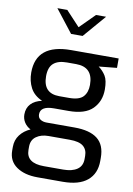

<svg xmlns="http://www.w3.org/2000/svg" viewBox="-107 -834 792 1145"><g transform="rotate(10 289.0 -261.0)"><path d="M557 -479 448 -468Q475 -448 491.5 -421Q508 -394 508 -339Q508 -268 462.5 -222Q417 -176 317 -176H229Q147 -176 147 -126Q147 -105 162.5 -95Q178 -85 200 -85H369Q462 -85 508.5 -48.5Q555 -12 555 66V85Q555 162 504.5 204Q454 246 356 246H203Q124 246 75.5 212Q27 178 27 115V93Q27 51 50.5 20Q74 -11 113 -28Q88 -41 74.5 -62.5Q61 -84 61 -110Q61 -149 84.5 -174Q108 -199 151 -208Q101 -230 79.5 -271Q58 -312 58 -363Q58 -536 269 -536H557ZM416 -351Q416 -459 313 -459H257Q204 -459 176.5 -435Q149 -411 149 -357Q149 -253 247 -253H306Q368 -253 392 -279.5Q416 -306 416 -351ZM225 -8Q181 -8 151.5 13Q122 34 122 75V94Q122 174 229 174H346Q400 174 430.5 153Q461 132 461 90V71Q461 33 436 12.5Q411 -8 354 -8ZM145 -768H205L289 -678L379 -768H440L322 -631H252Z"/></g></svg>

Font: Exo Medium
Style: Regular
Weight: 500
Designer: Natanael Gama
Foundry: Natanael Gama
Version: Version 1.500; ttfautohint (v1.6)